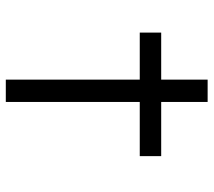

<svg xmlns="http://www.w3.org/2000/svg" viewBox="-56 -662 718 645"><g transform="rotate(90 302.5 -339.0)"><path d="M247 0V-678H322V0ZM89 -450V-522H504V-450Z"/></g></svg>

Font: Lexend Mega Light
Style: Regular
Weight: 300
Version: Version 1.007